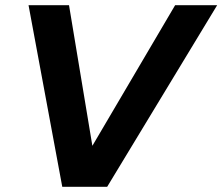

<svg xmlns="http://www.w3.org/2000/svg" viewBox="-20 -720 857 740"><path d="M220 0 90 -700H246L336 -158L655 -700H817L393 0Z"/></svg>

Font: Rosa Sans
Style: Bold Italic
Weight: 700
Italic angle: -12°
Designer: Pentagram / MCKL
Foundry: Pentagram / MCKL
Version: Version 1.005;September 16, 2019;FontCreator 11.5.0.2425 64-